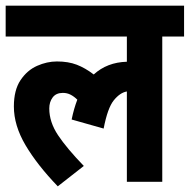

<svg xmlns="http://www.w3.org/2000/svg" viewBox="-20 -642 670 678"><path d="M0 -513V-622H630V-513H553V0H428V-319Q404 -315 382 -288Q360 -261 346 -188L233 -220Q241 -259 253 -290Q242 -301 229.5 -307.5Q217 -314 202 -314Q178 -314 166 -298Q154 -282 154 -259Q154 -211 185 -164.5Q216 -118 276 -56L184 16Q111 -60 70 -129.5Q29 -199 29 -266Q29 -324 52.5 -359Q76 -394 111 -409.5Q146 -425 181 -425Q221 -425 251 -413.5Q281 -402 311 -379Q358 -422 428 -424V-513Z"/></svg>

Font: Noto Sans Condensed
Style: Bold
Weight: 700
Width: 3
Designer: Monotype Design Team
Foundry: Monotype Imaging Inc.
Version: Version 2.013; ttfautohint (v1.8.4.7-5d5b)